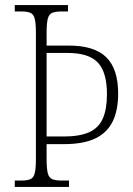

<svg xmlns="http://www.w3.org/2000/svg" viewBox="-20 -734 523 754"><path d="M38 0V-25H64Q87 -25 99.5 -30.5Q112 -36 116.5 -54Q121 -72 121 -109V-605Q121 -642 116.5 -660Q112 -678 99.5 -683.5Q87 -689 64 -689H38V-714H247V-689H222Q198 -689 185 -683.5Q172 -678 167.5 -660Q163 -642 163 -604V-555H250Q351 -555 397.5 -509Q444 -463 444 -367Q444 -300 422 -256Q400 -212 353.5 -190Q307 -168 231 -168H163V-109Q163 -73 167.5 -54.5Q172 -36 185 -30.5Q198 -25 222 -25H251V0ZM231 -198Q292 -198 329.5 -214.5Q367 -231 383.5 -268Q400 -305 400 -364Q400 -450 364.5 -488Q329 -526 246 -526H163V-198Z"/></svg>

Font: Noto Serif Khmer Condensed ExtraLight
Style: Regular
Weight: 250
Width: 3
Designer: Danh Hong and the Monotype Design Team
Foundry: Monotype Imaging Inc.
Version: Version 2.004